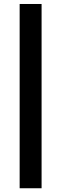

<svg xmlns="http://www.w3.org/2000/svg" viewBox="-20 -745 313 983"><path d="M192.9 -724.6V218.8H80.6V-724.6Z"/></svg>

Font: Arimo SemiBold
Style: Regular
Weight: 600
Designer: Steve Matteson
Foundry: Monotype Imaging Inc.
Version: Version 1.33